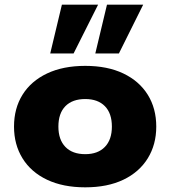

<svg xmlns="http://www.w3.org/2000/svg" viewBox="-20 -791 729 822"><path d="M345 11Q250 11 181.5 -21.5Q113 -54 76.5 -113Q40 -172 40 -249Q40 -327 76.5 -385.5Q113 -444 181.5 -476.5Q250 -509 345 -509Q440 -509 508 -476.5Q576 -444 612.5 -385.5Q649 -327 649 -249Q649 -172 612.5 -113Q576 -54 508 -21.5Q440 11 345 11ZM345 -131Q399 -131 429 -162Q459 -193 459 -249Q459 -306 429 -336.5Q399 -367 345 -367Q290 -367 260 -336.5Q230 -306 230 -249Q230 -193 260 -162Q290 -131 345 -131ZM388 -562 438 -771H593L489 -562ZM195 -562 245 -771H400L295 -562Z"/></svg>

Font: Nunito Sans 10pt SemiExpanded Black
Style: Regular
Weight: 900
Width: 6
Designer: Vernon Adams
Foundry: Vernon Adams
Version: Version 3.101;gftools[0.9.27]